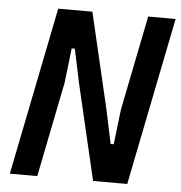

<svg xmlns="http://www.w3.org/2000/svg" viewBox="-51 -747 749 795"><g transform="rotate(5 323.5 -349.0)"><path d="M272 -397 242 -539H229L212 -394L133 0H19L159 -698H301L394 -301L424 -159H437L454 -304L533 -698H647L507 0H365Z"/></g></svg>

Font: IBM Plex Sans Condensed SemiBold
Style: Italic
Weight: 600
Width: 3
Italic angle: -11°
Designer: Mike Abbink, Paul van der Laan, Pieter van Rosmalen
Foundry: Bold Monday
Version: Version 1.3